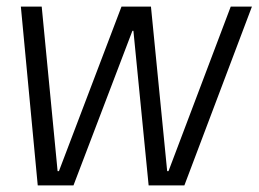

<svg xmlns="http://www.w3.org/2000/svg" viewBox="-20 -560 781 580"><path d="M43 -540H106L154 -43H158L347 -540H436L485 -43H489L677 -540H741L537 0H429L383 -467H380L202 0H94Z"/></svg>

Font: Pathway Extreme SemiCondensed ExtraLight
Style: Italic
Weight: 250
Width: 4
Italic angle: -8°
Version: Version 1.001;gftools[0.9.26]